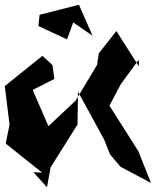

<svg xmlns="http://www.w3.org/2000/svg" viewBox="-20 -744 653 805"><path d="M394 -520 387 -472 297 -322 183 -215 117 -367 208 -413 200 -471 158 -510 0 -383 20 -222 4 -142 157 -20 120 -22 177 41 192 -42 305 -222 307 -360 417 -158 441 -97 485 -45 613 23 560 -110 439 -301 487 -392 562 -494V-466L468 -614ZM368 -594 311 -724 146 -682 141 -635 261 -579 287 -650Z"/></svg>

Font: Asimov Silicon
Style: Regular
Weight: 400
Designer: Google
Version: Version 2.000980; 2014